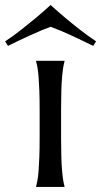

<svg xmlns="http://www.w3.org/2000/svg" viewBox="-79 -741 400 761"><path d="M78.1 -309.1Q78.1 -350.6 76.9 -381.6Q75.7 -412.6 74 -435.1Q72.3 -457.5 69.6 -472.7Q66.9 -487.8 64 -498V-500H176.8V-498Q173.8 -487.8 171.4 -472.7Q168.9 -457.5 167 -435.1Q165 -412.6 164.1 -381.6Q163.1 -350.6 163.1 -309.1V-190.9Q163.1 -149.4 164.1 -118.4Q165 -87.4 167 -64.9Q168.9 -42.5 171.4 -27.3Q173.8 -12.2 176.8 -2V0H64V-2Q66.9 -12.2 69.6 -27.3Q72.3 -42.5 74 -64.9Q75.7 -87.4 76.9 -118.4Q78.1 -149.4 78.1 -190.9ZM121.6 -721.2Q149.9 -695.3 180.2 -669.9Q206.5 -647.9 238.3 -623Q270 -598.1 301.8 -577.1L290.5 -559.1Q269.5 -569.3 246.6 -580.3Q223.6 -591.3 201.4 -601.6Q179.2 -611.8 158.7 -620.4Q138.2 -628.9 121.6 -634.8Q105 -628.9 84.7 -620.4Q64.5 -611.8 42.2 -601.8Q20 -591.8 -2.9 -580.8Q-25.9 -569.8 -47.4 -559.1L-58.6 -577.1Q-26.9 -598.1 4.9 -623Q36.6 -647.9 63 -669.9Q93.3 -695.3 121.6 -721.2Z"/></svg>

Font: Marcellus
Style: Regular
Weight: 400
Designer: Astigmatic (AOETI)
Foundry: Astigmatic (AOETI)
Version: Version 1.000